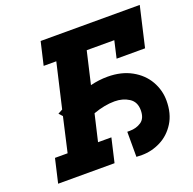

<svg xmlns="http://www.w3.org/2000/svg" viewBox="-131 -873 1020 1014"><g transform="rotate(-20 379.0 -365.5)"><path d="M718 -217Q718 -144 686 -93Q654 -42 603.5 -16.5Q553 9 498 9Q477 9 467 8V-133H481Q518 -133 545.5 -151.5Q573 -170 573 -216Q573 -263 538.5 -285Q504 -307 458 -307Q402 -307 338 -284L303 -134H378L347 0H30L61 -134H132L176 -327L158 -347L184 -361L242 -611H171L201 -740H758L706 -515H546L568 -611H413L371 -430Q419 -442 468 -442Q545 -442 602 -410.5Q659 -379 688.5 -327.5Q718 -276 718 -217Z"/></g></svg>

Font: Arvo
Style: Bold Italic
Weight: 700
Italic angle: -13°
Designer: Anton Koovit (Cyrillic Expansion: Cyreal)
Foundry: Anton Koovit, Yassin Baggar
Version: Version 3.000